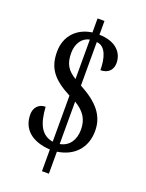

<svg xmlns="http://www.w3.org/2000/svg" viewBox="-156 -836 754 991"><g transform="rotate(20 221.0 -340.5)"><path d="M203 -40V79H241V-42C331 -55 390 -115 390 -210C390 -293 342 -351 241 -405V-644C292 -641 308 -577 308 -514C351 -514 374 -540 374 -577C374 -634 331 -683 241 -684V-760H203V-683C124 -672 65 -617 65 -527C65 -440 101 -389 203 -336V-83C140 -93 113 -145 107 -240C69 -240 46 -213 46 -176C46 -96 102 -46 203 -40ZM203 -644V-427C156 -456 136 -486 136 -546C136 -598 162 -636 203 -644ZM241 -84V-317C295 -285 319 -247 319 -191C319 -134 291 -93 241 -84Z"/></g></svg>

Font: Noto Serif Devanagari ExtraCondensed
Style: Regular
Weight: 400
Width: 2
Designer: Universal Thirst, Indian Type Foundry and the Monotype Design Team
Foundry: Monotype Imaging Inc.
Version: Version 2.004